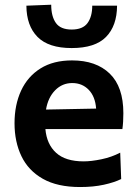

<svg xmlns="http://www.w3.org/2000/svg" viewBox="-20 -760 567 793"><path d="M311 12.5Q217 12.5 157 -21.5Q97 -55.5 68.5 -115Q40 -174.5 40 -251Q40 -327 67.2 -385.8Q94.5 -444.5 147.5 -477.5Q200.5 -510.5 277.5 -510.5Q377 -510.5 433.2 -456Q489.5 -401.5 489.5 -292.5Q489.5 -254.5 485.5 -227H167.5Q173 -164 211.8 -128.8Q250.5 -93.5 325.5 -93.5Q357 -93.5 399 -102.2Q441 -111 476.5 -129.5L480.5 -20.5Q452 -6.5 408.8 3Q365.5 12.5 311 12.5ZM278.5 -417Q237 -417 207.8 -387.2Q178.5 -357.5 170 -307.5L377 -311.5Q373.5 -361 346.5 -389Q319.5 -417 278.5 -417ZM276 -561.5Q180.5 -561.5 135 -607.5Q89.5 -653.5 89 -736.5L191.5 -740.5Q191.5 -692.5 210.8 -665.2Q230 -638 276 -638Q322 -638 341.5 -664.8Q361 -691.5 361 -736.5H463.5Q463 -653.5 418 -607.5Q373 -561.5 276 -561.5Z"/></svg>

Font: Heraclito SemiBold
Style: Regular
Weight: 600
Designer: Kostas Bartsokas (font) & Cristiano Sobral (main changes)
Foundry: Kostas Bartsokas (font) & Cristiano Sobral (main changes)
Version: Version 1.00;July 8, 2020;FontCreator 13.0.0.2655 64-bit